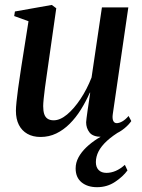

<svg xmlns="http://www.w3.org/2000/svg" viewBox="-20 -544 576 778"><path d="M144.5 11Q113 11 90.8 -1.8Q68.5 -14.5 56.5 -38Q44.5 -61.5 44.5 -95Q44.5 -108.5 47 -132.5Q49.5 -156.5 53.2 -184.2Q57 -212 60.8 -236.2Q64.5 -260.5 66.5 -274.5L95.5 -458L37.5 -479L40.5 -497.5L190 -524L208 -510.5L175 -279Q172.5 -261 169 -237Q165.5 -213 162.2 -188.5Q159 -164 157 -144Q155 -124 155 -114Q155 -94.5 159.2 -81.8Q163.5 -69 173 -62.8Q182.5 -56.5 197.5 -56.5Q223.5 -56.5 251.8 -80Q280 -103.5 306.2 -143Q332.5 -182.5 351 -230L393 -514H500L437 -81.5Q434.5 -64 438.8 -54.5Q443 -45 453 -45Q463 -45 475.5 -52Q488 -59 501 -74L512 -53.5Q502 -38.5 484 -23.8Q466 -9 442.8 0.8Q419.5 10.5 392 10.5Q356.5 10.5 342.8 -7.2Q329 -25 329 -48.5Q329 -52.5 330.8 -66.2Q332.5 -80 335.2 -98.5Q338 -117 340.8 -135.8Q343.5 -154.5 345.5 -168.5H344Q328 -132.5 307.8 -100Q287.5 -67.5 262.5 -42.5Q237.5 -17.5 208 -3.2Q178.5 11 144.5 11ZM373.5 214.5Q334.5 214.5 310.5 194.8Q286.5 175 286.5 138.5Q286.5 115 298 93.8Q309.5 72.5 329.2 53.5Q349 34.5 374.5 18.2Q400 2 428 -12L446 -25.5L473 -16Q436.5 5.5 413.2 27Q390 48.5 379.2 69.8Q368.5 91 368.5 113Q368.5 133.5 379.8 145Q391 156.5 411.5 156.5Q430 156.5 448.8 148.5Q467.5 140.5 486 124L496.5 146.5Q478.5 171.5 446.2 193Q414 214.5 373.5 214.5Z"/></svg>

Font: Merriweather 120pt Medium
Style: Italic
Weight: 500
Italic angle: -7.8°
Version: Version 2.101